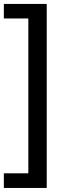

<svg xmlns="http://www.w3.org/2000/svg" viewBox="-21 -827 341 973"><path d="M215.8 125.5H-1.5V51.3H122.6V-733.4H-1.5V-807.1H215.8Z"/></svg>

Font: Coda
Style: Regular
Weight: 400
Designer: vernon adams
Foundry: vernon adams
Version: Version 2.000; ttfautohint (v0.8) -r 50 -G 200 -x